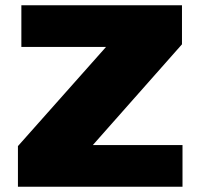

<svg xmlns="http://www.w3.org/2000/svg" viewBox="-20 -708 759 728"><path d="M48 0V-154L382 -530H61V-688H670V-540L332 -158H672V0Z"/></svg>

Font: Saira Expanded ExtraBold
Style: Regular
Weight: 800
Width: 7
Designer: Hector Gatti with collaboration of the Omnibus-Type team
Foundry: Omnibus-Type
Version: Version 1.101